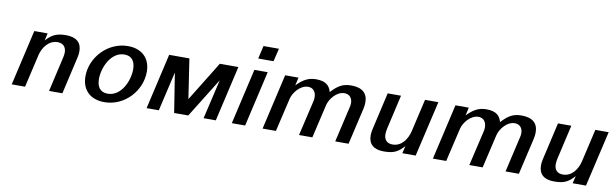

<svg xmlns="http://www.w3.org/2000/svg" viewBox="-46 -1205 5457 1702"><g transform="rotate(10 2682.5 -354.5)"><path d="M80 0H200L268 -294C284 -365 336 -439 416 -439C466 -439 494 -409 494 -359C494 -344 491 -328 487 -310L416 0H536L613 -336C618 -356 620 -375 620 -392C620 -470 573 -513 479 -513C394 -513 351 -490 300 -434L315 -500H195Z M711 -185C711 -59 791 13 915 13C1096 13 1240 -144 1240 -317C1240 -440 1161 -513 1037 -513C856 -513 711 -355 711 -185ZM833 -182C833 -285 898 -434 1019 -434C1088 -434 1117 -386 1117 -317C1117 -214 1053 -66 931 -66C862 -66 833 -113 833 -182Z M1917 0 2032 -500H1865L1645 -143L1591 -500H1409L1294 0H1404L1486 -354L1542 0H1669L1890 -356L1807 0Z M2330 -605 2358 -722H2219L2192 -605ZM2181 0 2296 -500H2176L2061 0Z M2338 0H2458L2528 -300C2541 -358 2602 -435 2672 -435C2720 -435 2744 -399 2744 -353C2744 -343 2744 -333 2741 -321L2666 0H2786L2856 -301C2869 -358 2928 -435 2999 -435C3046 -435 3071 -402 3071 -357C3071 -346 3069 -333 3066 -321L2992 0H3112L3188 -328C3193 -349 3195 -368 3195 -386C3195 -469 3146 -513 3046 -513C2968 -513 2924 -483 2868 -422C2853 -478 2818 -513 2730 -513C2659 -513 2612 -484 2557 -428L2573 -500H2453Z M3292 -107C3292 -29 3339 13 3430 13C3518 13 3557 -6 3612 -67L3596 0H3716L3832 -501H3712L3644 -207C3627 -134 3578 -61 3497 -61C3446 -61 3419 -90 3419 -141C3419 -155 3421 -171 3425 -190L3496 -500H3376L3299 -164C3294 -143 3292 -124 3292 -107Z M3871 0H3991L4061 -300C4074 -358 4135 -435 4205 -435C4253 -435 4277 -399 4277 -353C4277 -343 4277 -333 4274 -321L4199 0H4319L4389 -301C4402 -358 4461 -435 4532 -435C4579 -435 4604 -402 4604 -357C4604 -346 4602 -333 4599 -321L4525 0H4645L4721 -328C4726 -349 4728 -368 4728 -386C4728 -469 4679 -513 4579 -513C4501 -513 4457 -483 4401 -422C4386 -478 4351 -513 4263 -513C4192 -513 4145 -484 4090 -428L4106 -500H3986Z M4825 -107C4825 -29 4872 13 4963 13C5051 13 5090 -6 5145 -67L5129 0H5249L5365 -501H5245L5177 -207C5160 -134 5111 -61 5030 -61C4979 -61 4952 -90 4952 -141C4952 -155 4954 -171 4958 -190L5029 -500H4909L4832 -164C4827 -143 4825 -124 4825 -107Z"/></g></svg>

Font: Perun SemiBold Italic
Style: Regular
Weight: 400
Italic angle: -12°
Foundry: Copyright (c) Stefan Peev, Context Ltd, 2016
Version: Version 1.026